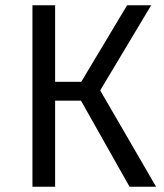

<svg xmlns="http://www.w3.org/2000/svg" viewBox="-20 -708 622 728"><path d="M553.2 -688 359.9 -365.2 571.8 0H471.2L287.1 -326.2H189V0H103V-688H189V-397.9H288.1L461.9 -688Z"/></svg>

Font: Fira Sans Book
Style: Regular
Weight: 350
Designer: Carrois Corporate & Edenspiekermann AG
Foundry: Carrois Corporate GbR & Edenspiekermann AG
Version: Version 4.203;PS 004.203;hotconv 1.0.88;makeotf.lib2.5.64775